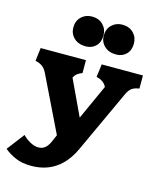

<svg xmlns="http://www.w3.org/2000/svg" viewBox="-168 -848 966 1165"><g transform="rotate(15 314.5 -265.5)"><path d="M228 36Q218.5 58.5 208.8 72Q199 85.5 185.2 93Q171.5 100.5 151.5 100.5Q128 100.5 100 84.8Q72 69 54.5 50L53.5 49.5L-30 158.5Q0 184 41.2 202Q82.5 220 140 220Q196.5 220 243.8 201.8Q291 183.5 330 144.8Q369 106 397 45L579 -349Q592 -376.5 609.2 -388Q626.5 -399.5 654 -403V-485.5H395L384.5 -404.5Q409 -398.5 425 -387Q441 -375.5 449 -358L349.5 -139L244.5 -362.5Q252 -378 263.5 -387.2Q275 -396.5 296 -404.5V-485.5H11.5L1.5 -403Q27 -397.5 44.8 -384.8Q62.5 -372 74 -348.5L243.5 0L232.5 26ZM551 -658Q551 -697.6 524.5 -724.3Q498 -751 454.4 -751Q415 -751 388.2 -725.2Q361.5 -699.5 361.5 -658Q361.5 -618.9 389 -592.4Q416.5 -566 463.5 -566Q501 -566 526 -590.4Q551 -614.8 551 -658ZM360 -658Q360 -697.6 333.5 -724.3Q307 -751 263.4 -751Q224 -751 197.2 -725.2Q170.5 -699.5 170.5 -658Q170.5 -618.9 198 -592.4Q225.5 -566 272.5 -566Q310 -566 335 -590.4Q360 -614.8 360 -658Z"/></g></svg>

Font: TMT Limkin
Style: Regular
Weight: 400
Designer: Gabriel Drozdov
Version: Version 1.000;Glyphs 3.1.2 (3151)